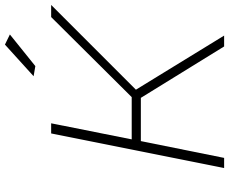

<svg xmlns="http://www.w3.org/2000/svg" viewBox="-95 -832 927 777"><g transform="rotate(-90 368.5 -443.5)"><path d="M489.5 -764 448.5 -771 576.5 -887 617.5 -867ZM217 -700H258L193 -374H364L688 -700H737L394 -357L613 0H569L361 -337H186L118 0H77Z"/></g></svg>

Font: Argentum Sans ExtraLight
Style: Italic
Weight: 200
Italic angle: -11°
Designer: Julieta Ulanovsky (font), Cristiano Sobral (main changes and remaster)
Foundry: Julieta Ulanovsky (font), Cristiano Sobral (main changes and remaster)
Version: Version 2.007;June 15, 2022;FontCreator 14.0.0.2814 64-bit; 